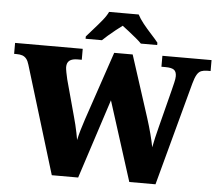

<svg xmlns="http://www.w3.org/2000/svg" viewBox="-66 -999 1215 1066"><g transform="rotate(5 541.5 -465.5)"><path d="M78 -600Q72 -621 62.5 -632.5Q53 -644 40 -648.5Q27 -653 7 -653H-6V-714H371V-653H348Q318 -653 303 -641.5Q288 -630 288 -605Q288 -597 292 -575.5Q296 -554 300 -538L356 -332Q362 -312 367 -290Q372 -268 376.5 -247Q381 -226 384 -207Q390 -235 398 -262.5Q406 -290 418 -326L547 -707H650L761 -363Q776 -316 786.5 -275.5Q797 -235 803 -203Q807 -225 814 -255.5Q821 -286 829.5 -318.5Q838 -351 845 -379L883 -528Q888 -548 893.5 -571Q899 -594 899 -607Q899 -633 885 -643Q871 -653 838 -653H815V-714H1089V-653H1070Q1051 -653 1037 -647.5Q1023 -642 1013 -625Q1003 -608 994 -575L839 0H693L552 -443L408 0H261ZM382 -784Q398 -803 421.5 -829Q445 -855 467 -882Q489 -909 499 -931H664Q675 -909 696.5 -882Q718 -855 742 -829Q766 -803 781 -784V-771H690Q680 -782 659.5 -799Q639 -816 617.5 -833Q596 -850 581 -861Q566 -850 544.5 -833Q523 -816 503.5 -799Q484 -782 473 -771H382Z"/></g></svg>

Font: Noto Serif Armenian Black
Style: Regular
Weight: 900
Version: Version 2.007